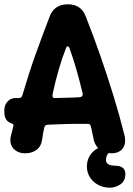

<svg xmlns="http://www.w3.org/2000/svg" viewBox="-20 -703 619 893"><path d="M97 10Q73 10 55.5 -1Q38 -12 31.5 -30.5Q25 -49 31 -73Q34 -84 37 -95Q40 -106 42 -116Q44 -125 40 -126Q39 -126 37.5 -127Q36 -128 34 -129Q25 -132 17 -138Q9 -144 4.5 -156Q0 -168 0 -186V-188Q0 -207 7.5 -220Q15 -233 26.5 -240Q38 -247 50 -247H70Q81 -247 85 -263Q100 -314 114.5 -359Q129 -404 144.5 -447.5Q160 -491 176.5 -535Q193 -579 211 -626Q232 -683 296 -683Q358 -683 379 -626Q415 -535 447 -443Q479 -351 507.5 -258.5Q536 -166 559 -74Q568 -36 551 -13Q534 10 498 10Q464 10 441 -10Q418 -30 413 -68Q410 -79 408 -91Q406 -103 402 -116Q400 -127 389 -127Q362 -127 340 -127Q318 -127 297.5 -126.5Q277 -126 254.5 -125Q232 -124 204 -123Q198 -123 193 -120.5Q188 -118 186 -110Q183 -96 180.5 -83.5Q178 -71 176 -54Q172 -23 150.5 -6.5Q129 10 97 10ZM233 -247Q264 -248 293.5 -248.5Q323 -249 353 -251Q361 -253 363.5 -258.5Q366 -264 364 -270Q350 -329 334.5 -382.5Q319 -436 302 -482Q299 -487 295 -487.5Q291 -488 288 -482Q269 -434 253.5 -380.5Q238 -327 225 -267Q223 -259 225 -253Q227 -247 233 -247ZM491 170Q459 170 432.5 154.5Q406 139 393 112Q380 85 386 51Q391 29 403 13.5Q415 -2 431.5 -11.5Q448 -21 465 -25L500 -34L515 -10Q515 -10 504.5 -5.5Q494 -1 483.5 10.5Q473 22 473 41Q473 53 481 59Q489 65 500 66.5Q511 68 520 68Q537 68 550 77Q563 86 563 106Q563 139 540 154.5Q517 170 491 170Z"/></svg>

Font: Winky Sans SemiBold
Style: Regular
Weight: 600
Designer: Simon Atzbach
Foundry: typofactur
Version: Version 1.205